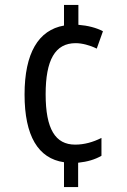

<svg xmlns="http://www.w3.org/2000/svg" viewBox="-20 -744 512 774"><path d="M296 -644V-724H238V-641C135 -623 79 -530 79 -363C79 -196 134 -105 238 -90V10H295V-88C333 -92 363 -101 389 -116V-188C355 -171 320 -161 283 -161C203 -161 164 -224 164 -364C164 -502 202 -570 285 -570C310 -570 342 -562 370 -548L395 -618C369 -632 334 -641 296 -644Z"/></svg>

Font: Noto Sans Sinhala Condensed
Style: Regular
Weight: 400
Width: 3
Designer: Jelle Bosma - Monotype Design Team
Foundry: Monotype Imaging Inc.
Version: Version 2.006